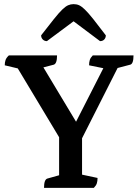

<svg xmlns="http://www.w3.org/2000/svg" viewBox="-20 -909 669 929"><path d="M193 0Q193 -40 209 -45L266 -61V-245L66 -578L3 -593Q3 -608 7 -619Q11 -630 23 -641H256Q256 -601 240 -596L190 -583L348 -320L480 -579L411 -593Q411 -608 414.5 -619Q418 -630 429 -641H626Q626 -600 610 -596L549 -580L377 -240V-64L452 -48Q452 -33 448.5 -22Q445 -11 434 0ZM336 -889Q351 -889 363 -883.5Q375 -878 391 -862.5Q407 -847 431 -817Q455 -787 492 -738Q492 -726 484.5 -718Q477 -710 464 -710L336 -806L207 -710Q195 -710 187 -718Q179 -726 179 -738Q217 -787 241 -817Q265 -847 281 -862.5Q297 -878 309.5 -883.5Q322 -889 336 -889Z"/></svg>

Font: Petrona SemiBold
Style: Regular
Weight: 600
Designer: Ringo R. Seeber
Foundry: Ringo R. Seeber
Version: Version 2.001; ttfautohint (v1.8.3)